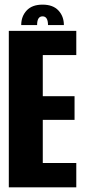

<svg xmlns="http://www.w3.org/2000/svg" viewBox="-20 -808 370 828"><path d="M18 0V-675H309V-570.5H164.5V-393H301.5V-291H164.5V-105H309V0ZM163.5 -788Q208.5 -788 232 -762.8Q255.5 -737.5 255.5 -700H187Q187 -737.5 163.5 -737.5Q140 -737.5 140 -700H71.5Q71.5 -737.5 95 -762.8Q118.5 -788 163.5 -788Z"/></svg>

Font: Anybody Condensed Regular
Style: Bold
Weight: 700
Width: 3
Designer: Tyler Finck
Foundry: Etcetera Type Company
Version: Version 1.010; ttfautohint (v1.8.3) -l 8 -r 50 -G 200 -x 14 